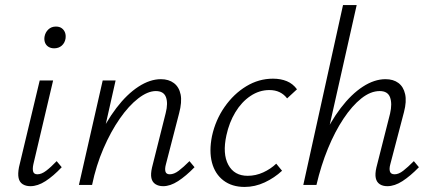

<svg xmlns="http://www.w3.org/2000/svg" viewBox="-20 -731 1703 759"><path d="M100 5Q82 5 69.5 -3Q57 -11 53.5 -27.5Q50 -44 55 -70L137 -413H190L112 -82Q108 -64 111 -53Q114 -42 128 -42Q144 -42 162.5 -56Q181 -70 204 -94L224 -70Q191 -35 160 -15Q129 5 100 5ZM194 -540Q181 -540 171.5 -546Q162 -552 158 -562.5Q154 -573 156 -586Q159 -603 171 -614.5Q183 -626 201 -626Q215 -626 224 -619.5Q233 -613 237 -602.5Q241 -592 239 -578Q236 -561 224 -550.5Q212 -540 194 -540Z M625 5Q607 5 594.5 -3Q582 -11 578.5 -27Q575 -43 581 -69L635 -284Q645 -323 636 -347Q627 -371 596 -371Q564 -371 526.5 -342Q489 -313 453.5 -262Q418 -211 389 -144Q360 -77 344 0H305Q328 -95 363 -172Q398 -249 440 -304Q482 -359 527.5 -388.5Q573 -418 616 -418Q647 -418 667.5 -402.5Q688 -387 694 -357.5Q700 -328 688 -283L636 -82Q631 -64 634 -53Q637 -42 651 -42Q668 -42 686.5 -56Q705 -70 729 -94L749 -70Q715 -35 684 -15Q653 5 625 5ZM292 0 386 -413H437L344 0Z M947 8Q897 8 863.5 -17.5Q830 -43 818 -88Q806 -133 818 -193Q832 -257 868 -308.5Q904 -360 953.5 -390Q1003 -420 1059 -420Q1090 -420 1114 -410Q1138 -400 1154 -378L1115 -342Q1103 -358 1085.5 -366.5Q1068 -375 1045 -375Q1005 -375 970 -351.5Q935 -328 910.5 -287.5Q886 -247 875 -196Q859 -123 882.5 -79.5Q906 -36 959 -36Q991 -36 1020.5 -49.5Q1050 -63 1072 -84L1095 -56Q1065 -28 1026.5 -10Q988 8 947 8Z M1511 5Q1493 5 1481 -3Q1469 -11 1465.5 -27Q1462 -43 1468 -69L1522 -282Q1531 -321 1522 -346Q1513 -371 1481 -371Q1445 -371 1408.5 -342Q1372 -313 1338 -262Q1304 -211 1276.5 -144Q1249 -77 1231 0H1192Q1215 -95 1250 -172Q1285 -249 1327 -304Q1369 -359 1414.5 -388.5Q1460 -418 1504 -418Q1535 -418 1555 -403Q1575 -388 1581.5 -359Q1588 -330 1577 -288L1523 -82Q1518 -64 1521.5 -53Q1525 -42 1540 -42Q1556 -42 1574 -56Q1592 -70 1616 -94L1636 -70Q1602 -35 1571 -15Q1540 5 1511 5ZM1179 0 1336 -711H1390L1230 0Z"/></svg>

Font: Ysabeau Office Light
Style: Italic
Weight: 300
Italic angle: -12°
Designer: Christian Thalmann (Catharsis Fonts)
Version: Version 2.001;gftools[0.9.30]; featfreeze: tnum,lnum,ss02